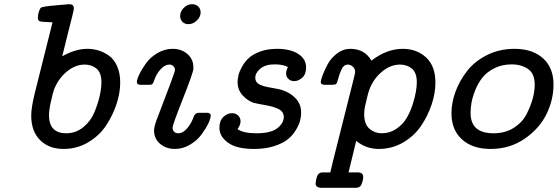

<svg xmlns="http://www.w3.org/2000/svg" viewBox="-20 -714 2708 928"><path d="M130.9 -155.8Q130.9 -192.9 147.9 -263.2L233.9 -606Q222.7 -606.9 209.2 -607.4Q195.8 -607.9 189 -608.4Q182.1 -608.9 175 -610.4Q168 -611.8 165.5 -616.5Q163.1 -621.1 163.1 -628.9Q163.1 -641.1 167.5 -656Q171.9 -670.9 176.8 -675.8Q182.6 -682.6 248 -688Q281.2 -690.9 304.2 -692.9Q306.2 -692.9 309.1 -693.4Q312 -693.8 314 -693.8Q336.9 -693.8 336.9 -673.8Q336.9 -666 328.4 -632.6Q319.8 -599.1 305.4 -541.5Q291 -483.9 280.8 -441.9Q344.7 -478 401.9 -478Q428.7 -478 454.8 -470.5Q481 -462.9 505.9 -445.6Q530.8 -428.2 545.9 -394.5Q561 -360.8 561 -314.9Q561 -265.1 543 -210.4Q524.9 -155.8 492.4 -106.9Q460 -58.1 406 -26.1Q352.1 5.9 287.1 5.9Q216.3 5.9 173.6 -36.9Q130.9 -79.6 130.9 -155.8ZM216.8 -157.2Q216.8 -70.3 299.8 -69.8Q346.7 -69.8 382.8 -99.4Q418.9 -128.9 436.5 -171.9Q454.1 -214.8 462.2 -252Q470.2 -289.1 470.2 -315.9Q470.2 -362.8 446.5 -382.3Q422.9 -401.9 389.2 -401.9Q345.2 -401.9 304.7 -369.4Q264.2 -336.9 242.2 -284.2Q236.3 -269 226.6 -225.6Q216.8 -182.1 216.8 -157.2Z M641.6 -317.9Q641.6 -330.1 653.8 -355.5Q666 -380.9 686.3 -408.9Q706.5 -437 741.2 -457.5Q775.9 -478 814 -478Q856.9 -478 885.7 -453.1Q914.6 -428.2 914.6 -388.2V-381.8Q914.6 -364.7 864.3 -237.3Q814 -109.9 814 -97.2Q814 -85 821.8 -77.4Q829.6 -69.8 840.8 -69.8Q864.7 -69.8 885.3 -94.5Q905.8 -119.1 917 -151.9Q923.8 -168.9 941.9 -168.9H980Q998.5 -168.9 998.5 -155.3Q998.5 -141.6 986.6 -116.7Q974.6 -91.8 953.6 -63.5Q932.6 -35.2 898.2 -14.6Q863.8 5.9 825.7 5.9Q782.7 5.9 753.7 -19Q724.6 -43.9 724.6 -84Q724.6 -100.1 736.8 -133.8Q825.7 -364.7 825.7 -375Q825.7 -386.2 818.1 -394Q810.5 -401.9 798.8 -401.9Q778.8 -401.9 759.8 -382.8Q740.7 -363.8 729 -335.9Q727.1 -331.1 724.4 -323.5Q721.7 -315.9 720.7 -314Q719.7 -312 716.8 -308.6Q713.9 -305.2 709.7 -304.7Q705.6 -304.2 698.7 -304.2H659.7Q641.6 -303.7 641.6 -317.9ZM850.6 -637.2Q850.6 -658.2 868.2 -676Q885.7 -693.8 908.7 -693.8Q925.8 -693.8 937.7 -682.9Q949.7 -671.9 949.7 -653.8Q949.7 -632.8 931.6 -615Q913.6 -597.2 890.6 -597.2Q872.6 -597.2 861.6 -608.6Q850.6 -620.1 850.6 -637.2Z M1040.5 -96.2Q1040.5 -130.4 1059.6 -148.7Q1078.6 -167 1101.6 -167Q1118.7 -167 1130.6 -156Q1142.6 -145 1142.6 -127.9Q1142.6 -109.9 1128.4 -90.8V-89.8Q1156.2 -69.8 1218.8 -69.8Q1289.6 -69.8 1320.6 -94.5Q1351.6 -119.1 1351.6 -148.9Q1351.6 -173.8 1327.1 -186.5Q1302.7 -199.2 1259.3 -206.5Q1215.8 -213.9 1203.6 -217.8Q1173.8 -229 1151.1 -254.9Q1128.4 -280.8 1128.4 -317.9Q1128.4 -332 1132.6 -350.1Q1136.7 -368.2 1149.7 -391.6Q1162.6 -415 1182.6 -433.6Q1202.6 -452.1 1238 -465.1Q1273.4 -478 1318.8 -478Q1382.8 -478 1421.1 -453.6Q1459.5 -429.2 1459.5 -388.2Q1459.5 -355 1440.7 -338.4Q1421.9 -321.8 1401.9 -321.8Q1385.7 -321.8 1374.3 -332.3Q1362.8 -342.8 1362.8 -358.9Q1362.8 -372.1 1371.6 -390.1Q1348.6 -402.8 1308.6 -402.8Q1307.1 -402.8 1305.7 -402.8Q1262.7 -402.8 1238.3 -382.3Q1213.9 -361.8 1213.9 -337.9Q1213.9 -315.9 1233.6 -305.9Q1253.4 -295.9 1293 -289.6Q1332.5 -283.2 1348.6 -276.9Q1384.8 -264.6 1410.2 -237.3Q1435.5 -210 1435.5 -168.9Q1435.5 -151.9 1430.7 -131.8Q1425.8 -111.8 1410.6 -86.4Q1395.5 -61 1372.1 -41.5Q1348.6 -22 1306.2 -8.1Q1263.7 5.9 1208.5 5.9Q1122.6 5.9 1081.5 -24.7Q1040.5 -55.2 1040.5 -96.2Z M1505.4 172.9Q1509.3 130.9 1524.4 123Q1530.3 119.1 1544.4 119.1H1576.7L1588.4 68.8L1692.4 -344.2Q1696.3 -360.4 1696.3 -368.2Q1696.3 -382.3 1684.8 -392.1Q1673.3 -401.9 1660.6 -401.9Q1642.6 -401.9 1632.1 -381.3Q1621.6 -360.8 1615.5 -336.4Q1609.4 -312 1604.5 -308.1Q1599.6 -304.2 1586.4 -304.2H1551.3Q1530.3 -304.2 1530.3 -316.9Q1530.3 -324.7 1538.8 -348.9Q1547.4 -373 1563.5 -403.1Q1579.6 -433.1 1609.1 -455.6Q1638.7 -478 1673.3 -478Q1742.2 -478 1775.4 -420.9Q1848.6 -478 1927.2 -478Q1994.1 -478 2039.3 -436.5Q2084.5 -395 2084.5 -314Q2084.5 -263.2 2065.9 -208Q2047.4 -152.8 2014.4 -104.5Q1981.4 -56.2 1928 -25.1Q1874.5 5.9 1811.5 5.9Q1748.5 5.9 1701.7 -33.2L1664.6 119.1H1706.5Q1735.4 119.1 1735.4 140.1Q1735.4 160.2 1725.6 180.2Q1719.7 193.8 1697.8 193.8Q1697.3 193.8 1696.3 193.8H1535.6Q1505.4 193.8 1505.4 172.9ZM1740.2 -163.1Q1740.2 -113.3 1765.9 -91.6Q1791.5 -69.8 1824.2 -69.8Q1864.3 -69.8 1895.8 -91.3Q1927.2 -112.8 1945.3 -143.3Q1963.4 -173.8 1974.9 -210.4Q1986.3 -247.1 1990.5 -272.9Q1994.6 -298.8 1994.6 -315.9Q1994.6 -362.8 1970.9 -382.3Q1947.3 -401.9 1913.6 -401.9Q1863.8 -401.9 1819.1 -361.3Q1774.4 -320.8 1758.3 -258.8Q1758.3 -256.8 1752.9 -236.8Q1747.6 -216.8 1743.9 -198.5Q1740.2 -180.2 1740.2 -163.1Z M2162.1 -167Q2162.1 -217.8 2181.6 -271Q2201.2 -324.2 2237.8 -371.1Q2274.4 -418 2334.2 -448Q2394 -478 2467.3 -478Q2553.2 -478 2604.2 -432.6Q2655.3 -387.2 2655.3 -305.2Q2655.3 -231.9 2621.3 -162.4Q2587.4 -92.8 2515.9 -43.5Q2444.3 5.9 2351.1 5.9Q2264.2 5.9 2213.1 -40Q2162.1 -85.9 2162.1 -167ZM2254.4 -168Q2254.4 -69.8 2365.2 -69.8Q2421.4 -69.8 2462.9 -95.9Q2504.4 -122.1 2524.9 -162.1Q2545.4 -202.1 2554.9 -238Q2564.5 -273.9 2564.5 -304.2Q2564.5 -358.4 2532.2 -380.6Q2500 -402.8 2453.1 -402.8Q2406.2 -402.8 2369.1 -384Q2332 -365.2 2311 -338.1Q2290 -311 2276.6 -277.1Q2263.2 -243.2 2258.8 -216.6Q2254.4 -189.9 2254.4 -168Z"/></svg>

Font: CMU Concrete
Style: BoldItalic
Weight: 700
Italic angle: -14.04°
Version: Version 0.7.0